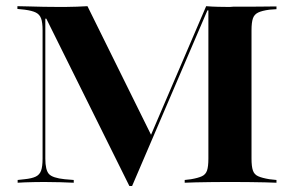

<svg xmlns="http://www.w3.org/2000/svg" viewBox="-20 -591 951 621"><path d="M398.4 10.5 129.8 -530.6H126.6V-78.2Q126.6 -41.1 138.3 -28.2Q150 -15.3 189.5 -11.3L218.5 -8.9V0Q200.8 -0.8 175.4 -1.6Q150 -2.4 122.6 -2.4Q105.6 -2.4 89.5 -2Q73.4 -1.6 60.1 -1.2Q46.8 -0.8 37.1 0V-8.9L58.9 -11.3Q83.1 -13.7 95.6 -19.8Q108.1 -25.8 112.9 -39.1Q117.7 -52.4 117.7 -78.2V-492.7Q117.7 -518.5 112.9 -531.5Q108.1 -544.4 96 -550.4Q83.9 -556.5 59.7 -559.7L36.3 -562.1V-571Q51.6 -571 73.4 -570.2Q95.2 -569.4 121.4 -569Q147.6 -568.5 175.8 -568.5H188.7Q209.7 -568.5 229 -569.4Q248.4 -570.2 262.9 -571L471.8 -148.4L453.2 -119.4L646.8 -571Q666.1 -569.4 685.9 -569Q705.6 -568.5 722.6 -568.5L734.7 -569.4Q763.7 -569.4 789.9 -569.4Q816.1 -569.4 837.5 -569.8Q858.9 -570.2 874.2 -570.2V-561.3L851.6 -559.7Q827.4 -556.5 814.9 -550.4Q802.4 -544.4 798 -531.5Q793.5 -518.5 793.5 -492.7V-78.2Q793.5 -52.4 798 -39.5Q802.4 -26.6 814.9 -21Q827.4 -15.3 851.6 -11.3L874.2 -8.9V0Q858.9 -0.8 837.5 -1.2Q816.1 -1.6 789.9 -2Q763.7 -2.4 734.7 -2.4H724.2H712.9Q685.5 -2.4 659.7 -2Q633.9 -1.6 612.9 -1.2Q591.9 -0.8 577.4 0V-8.9L597.6 -11.3Q621 -15.3 633.1 -21Q645.2 -26.6 649.6 -39.5Q654 -52.4 654 -78.2V-557.3H650.8L407.3 10.5Z"/></svg>

Font: Playfair 144pt SemiExpanded ExtraBold
Style: Regular
Weight: 800
Width: 6
Designer: Claus Eggers Sørensen
Foundry: Claus Eggers Sørensen
Version: Version 2.203